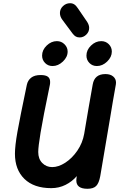

<svg xmlns="http://www.w3.org/2000/svg" viewBox="-20 -1171 744 1195"><path d="M702 -657Q702 -649 701 -645L682 -537L666 -441L604 -75Q596 -31 578.5 -13.5Q561 4 524 4Q455 4 455 -48Q455 -57 456 -61L458 -75Q429 -41 388 -20.5Q347 0 299 0Q191 0 132 -57.5Q73 -115 73 -214Q73 -263 88.5 -350.5Q104 -438 147 -643Q153 -671 174 -687.5Q195 -704 233 -704Q264 -704 278 -693.5Q292 -683 292 -661Q292 -648 290 -641Q247 -434 232.5 -345.5Q218 -257 218 -225Q218 -182 243 -156.5Q268 -131 305 -131Q344 -131 386.5 -158.5Q429 -186 461.5 -233.5Q494 -281 504 -338L518 -421Q523 -448 531 -497.5Q539 -547 557 -645Q568 -710 636 -710Q667 -710 684.5 -695Q702 -680 702 -657ZM242 -825Q242 -860 270.5 -887.5Q299 -915 334 -915Q362 -915 381.5 -895.5Q401 -876 401 -850Q401 -816 371.5 -788Q342 -760 307 -760Q279 -760 260.5 -779Q242 -798 242 -825ZM518 -825Q518 -860 546.5 -887.5Q575 -915 610 -915Q638 -915 657 -896Q676 -877 676 -850Q676 -816 647 -788Q618 -760 583 -760Q555 -760 536.5 -779Q518 -798 518 -825ZM432 -962 368 -1048Q353 -1068 353 -1090Q353 -1115 372 -1133Q391 -1151 416 -1151Q431 -1151 442.5 -1143.5Q454 -1136 465 -1119L523 -1034Q535 -1015 535 -997Q535 -973 517 -955.5Q499 -938 476 -938Q462 -938 452 -943.5Q442 -949 432 -962Z"/></svg>

Font: Mali
Style: Bold Italic
Weight: 700
Italic angle: -10°
Version: Version 1.000; ttfautohint (v1.6)